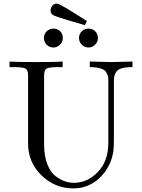

<svg xmlns="http://www.w3.org/2000/svg" viewBox="-20 -1025 790 1067"><path d="M33 -652V-683Q68 -680 181 -680Q293 -680 328 -683V-652H304Q250 -652 237.5 -643Q225 -634 225 -605V-224Q225 -157 243.5 -111Q262 -65 291 -44.5Q320 -24 343.5 -16.5Q367 -9 390 -9Q466 -9 524 -69.5Q582 -130 582 -231V-578Q582 -593 580 -602Q578 -611 569.5 -624.5Q561 -638 538 -645Q515 -652 479 -652V-683Q587 -680 598 -680Q608 -680 716 -683V-652Q680 -652 657 -645.5Q634 -639 625.5 -625Q617 -611 615 -601Q613 -591 613 -574V-254Q613 -205 610 -185Q597 -98 535 -38Q473 22 388 22Q285 22 210.5 -50.5Q136 -123 136 -228V-605Q136 -634 123.5 -643Q111 -652 57 -652ZM277 -866Q299 -866 314 -851.5Q329 -837 329 -814Q329 -791 313 -776Q297 -761 277 -761Q254 -761 239 -777Q224 -793 224 -814Q224 -835 239 -850.5Q254 -866 277 -866ZM261 -968Q261 -981 270.5 -993Q280 -1005 295 -1005H296Q306 -1005 348 -980Q360 -972 398 -949Q437 -924 463 -908L452 -885Q413 -897 357 -913Q290 -933 275.5 -941Q261 -949 261 -968ZM472 -866Q494 -866 509 -851.5Q524 -837 524 -814Q524 -791 508 -776Q492 -761 472 -761Q449 -761 434 -777Q419 -793 419 -814Q419 -835 434 -850.5Q449 -866 472 -866Z"/></svg>

Font: CMU Serif
Style: Roman
Weight: 500
Version: Version 0.7.0